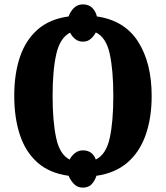

<svg xmlns="http://www.w3.org/2000/svg" viewBox="-20 -796 757 876"><path d="M358 60Q333 60 317 43Q301 26 293 6Q206 -6 151.5 -54Q97 -102 71 -180Q45 -258 45 -359Q45 -459 71 -536Q97 -613 151.5 -661Q206 -709 293 -721Q300 -742 316.5 -759Q333 -776 358 -776Q385 -776 401 -760Q417 -744 422 -721Q548 -703 610 -606Q672 -509 672 -358Q672 -258 644.5 -180Q617 -102 561 -54Q505 -6 420 6Q414 26 399.5 43Q385 60 358 60ZM298 -68Q306 -85 322 -97.5Q338 -110 358 -110Q402 -110 417 -68Q464 -91 480.5 -165.5Q497 -240 497 -358Q497 -476 480.5 -551Q464 -626 417 -648Q409 -632 394.5 -619Q380 -606 358 -606Q338 -606 323 -618Q308 -630 300 -647Q254 -624 237 -550Q220 -476 220 -358Q220 -241 236.5 -165.5Q253 -90 298 -68Z"/></svg>

Font: Noto Serif ExtraCondensed Black
Style: Regular
Weight: 900
Width: 2
Designer: Monotype Design Team
Foundry: Monotype Imaging Inc.
Version: Version 2.015; ttfautohint (v1.8.4.7-5d5b)